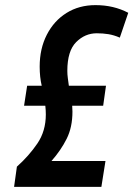

<svg xmlns="http://www.w3.org/2000/svg" viewBox="-20 -730 524 750"><path d="M35 0 46 -79Q93 -121 126 -169.5Q159 -218 159 -283Q159 -299 157 -317H74L86 -395H143Q139 -412 137 -430.5Q135 -449 135 -470Q135 -540 163 -594.5Q191 -649 240 -679.5Q289 -710 353 -710Q424 -710 481 -680L448 -583Q425 -593 403.5 -596.5Q382 -600 358 -600Q312 -600 277.5 -565.5Q243 -531 243 -453Q243 -439 245 -424.5Q247 -410 249 -395H394L383 -317H262Q263 -305 263 -294Q263 -233 240.5 -188Q218 -143 181 -101H392L376 0Z"/></svg>

Font: Georama SemiCondensed SemiBold
Style: Italic
Weight: 600
Width: 4
Italic angle: -9°
Designer: Jean-Baptiste Levee
Foundry: Production Type
Version: Version 1.000